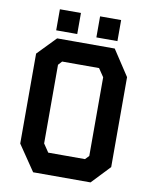

<svg xmlns="http://www.w3.org/2000/svg" viewBox="-92 -919 785 988"><g transform="rotate(10 300.0 -425.0)"><path d="M152 -700H453L541 -566V-96L450 0H150L59 -134V-604ZM180 -156 209 -113H401L420 -133V-544L391 -587H198L180 -567ZM140 -740V-850H250V-740ZM350 -740V-850H460V-740Z"/></g></svg>

Font: Kode Mono
Style: Bold
Weight: 700
Monospace: yes
Designer: Isa Ozler
Foundry: Kadena LLC
Version: Version 1.206;gftools[0.9.28]